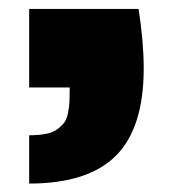

<svg xmlns="http://www.w3.org/2000/svg" viewBox="-20 -199 390 437"><path d="M46.4 108.9Q68.4 108.9 84.5 105.7Q100.6 102.5 110.6 95Q120.6 87.4 126.5 79.6Q132.3 71.8 135 57.1Q137.7 42.5 138.2 31.5Q138.7 20.5 138.7 0H46.4V-178.7H295.4Q307.1 -103.5 307.1 -43.5Q307.1 92.3 243.7 155.5Q180.2 218.8 46.4 218.8Z"/></svg>

Font: Bevan
Style: Regular
Weight: 400
Foundry: vernon adams
Version: Version 1.000